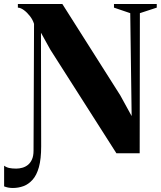

<svg xmlns="http://www.w3.org/2000/svg" viewBox="-86 -763 800 956"><path d="M-22 173Q-35.5 173 -46 170.8Q-56.5 168.5 -65.5 165V62Q-54 70.5 -39.8 73.5Q-25.5 76.5 -5 76.5Q10 76.5 25.2 72.2Q40.5 68 53 58Q65.5 48 73.2 30.8Q81 13.5 81 -13L83.5 -644Q77.5 -664 63.5 -682.2Q49.5 -700.5 33.2 -712.5Q17 -724.5 3 -725V-743H224.5L513 -288L569.5 -185L562.5 -697.5L481.5 -725V-743H694.5V-725L610.5 -697.5L609.5 0H493.5L164.5 -516L118 -600L119 -34.5Q119 28.5 107.8 69Q96.5 109.5 76.2 132Q56 154.5 30.8 163.8Q5.5 173 -22 173Z"/></svg>

Font: Merriweather 144pt ExtraBold
Style: Regular
Weight: 800
Version: Version 2.100